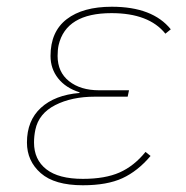

<svg xmlns="http://www.w3.org/2000/svg" viewBox="-20 -538 553 570"><path d="M412 -87 427 -75Q389 -30 343.5 -9Q298 12 226 12Q142 12 101 -24Q60 -60 60 -115Q60 -180 101.5 -218Q143 -256 216 -262V-264Q175 -277 152.5 -305.5Q130 -334 130 -372Q130 -444 178 -481Q226 -518 312 -518Q433 -518 487 -451L471 -438Q422 -499 311 -499Q176 -499 154 -404Q151 -390 151 -372Q151 -324 185 -297Q219 -270 274 -270H363L359 -251H262Q193 -251 144 -226Q95 -201 85 -153Q81 -134 81 -115Q81 -64 117.5 -35.5Q154 -7 226 -7Q292 -7 335 -26Q378 -45 412 -87Z"/></svg>

Font: IBM Plex Sans Thin
Style: Italic
Weight: 100
Italic angle: -11.31°
Designer: Mike Abbink, Paul van der Laan, Pieter van Rosmalen
Foundry: Bold Monday
Version: Version 3.0